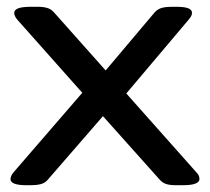

<svg xmlns="http://www.w3.org/2000/svg" viewBox="-20 -545 620 567"><path d="M59 2Q35 2 23 -2.5Q11 -7 11 -16Q11 -20 13 -25Q15 -30 19 -35L223 -271L31 -487Q26 -493 24 -498Q22 -503 22 -507Q22 -516 34 -520.5Q46 -525 73 -525H91Q108 -525 119.5 -521.5Q131 -518 139 -509L292 -337L438 -510Q447 -519 459 -522Q471 -525 488 -525H499Q525 -525 536 -520.5Q547 -516 547 -507Q547 -503 545 -498.5Q543 -494 538 -488L353 -269L560 -36Q566 -30 567.5 -25Q569 -20 569 -16Q569 -8 557.5 -3Q546 2 518 2H500Q482 2 471 -1.5Q460 -5 452 -14L284 -202L120 -13Q112 -4 99.5 -1Q87 2 70 2Z"/></svg>

Font: Asap Expanded Medium
Style: Regular
Weight: 500
Width: 7
Designer: Pablo Cosgaya
Foundry: Omnibus-Type
Version: Version 3.001